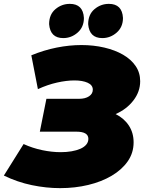

<svg xmlns="http://www.w3.org/2000/svg" viewBox="-54 -952 747 993"><path d="M257 21Q185 21 110.5 5.5Q36 -10 -34 -44L68 -207Q114 -186 164 -175.5Q214 -165 260 -165Q290 -165 316 -169.5Q342 -174 361.5 -182.5Q381 -191 392 -204Q403 -217 403 -234Q403 -271 341 -271H152L186 -441H355Q387 -441 406.5 -454Q426 -467 426 -488Q426 -512 399.5 -524Q373 -536 331 -536Q290 -536 241 -525Q192 -514 142 -491L108 -666Q174 -693 239.5 -706Q305 -719 367 -719Q430 -719 485.5 -706Q541 -693 582.5 -669Q624 -645 647.5 -610.5Q671 -576 671 -532Q671 -478 636 -432.5Q601 -387 544 -362Q588 -340 612.5 -302.5Q637 -265 637 -216Q637 -161 606.5 -117.5Q576 -74 523.5 -43Q471 -12 402.5 4.5Q334 21 257 21ZM273 -755Q206 -755 200 -827Q200 -877 232.5 -904.5Q265 -932 307 -932Q376 -932 380 -859Q380 -812 347.5 -783.5Q315 -755 273 -755ZM475 -755Q408 -755 402 -827Q402 -877 434.5 -904.5Q467 -932 509 -932Q578 -932 582 -859Q582 -812 549.5 -783.5Q517 -755 475 -755Z"/></svg>

Font: Argentum Sans Black
Style: Italic
Weight: 900
Italic angle: -11°
Designer: Julieta Ulanovsky (font), Cristiano Sobral (main changes and remaster)
Foundry: Julieta Ulanovsky (font), Cristiano Sobral (main changes and remaster)
Version: Version 2.007;June 15, 2022;FontCreator 14.0.0.2814 64-bit; 